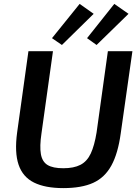

<svg xmlns="http://www.w3.org/2000/svg" viewBox="-20 -953 714 986"><path d="M660 -690 600 -268Q586 -165 552 -103Q518 -41 458.5 -14Q399 13 305 13Q212 13 154.5 -15.5Q97 -44 75.5 -107Q54 -170 68 -273L126 -690H252L193 -268Q183 -201 190 -161.5Q197 -122 224.5 -105.5Q252 -89 305 -89Q359 -89 393 -106.5Q427 -124 446 -164.5Q465 -205 476 -273L534 -690ZM389 -933 461 -882 298 -722 247 -757ZM567 -933 640 -882 476 -722 427 -757Z"/></svg>

Font: Exo 2 SemiBold
Style: Italic
Weight: 600
Italic angle: -8°
Designer: Natanael Gama
Foundry: Natanael Gama
Version: Version 2.010